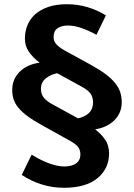

<svg xmlns="http://www.w3.org/2000/svg" viewBox="-20 -698 635 910"><path d="M557 -214Q557 -163 522.5 -128.5Q488 -94 431 -85Q461 -62 479 -35Q497 -8 497 29Q497 101 442 146.5Q387 192 283 192Q176 192 83 131L130 35Q177 64 216 77.5Q255 91 285 91Q320 91 340.5 76.5Q361 62 361 34Q361 10 347 -5Q333 -20 304 -35L180 -104Q138 -127 111 -147Q84 -167 67.5 -187Q51 -207 44.5 -227.5Q38 -248 38 -272Q38 -323 73.5 -358Q109 -393 168 -401Q136 -425 117 -452.5Q98 -480 98 -515Q98 -549 110 -578.5Q122 -608 146.5 -630Q171 -652 208.5 -665Q246 -678 297 -678Q348 -678 395 -664Q442 -650 482 -625L437 -533Q405 -551 369.5 -564Q334 -577 302 -577Q271 -577 252.5 -564Q234 -551 234 -523Q234 -501 248.5 -486.5Q263 -472 286 -459L410 -391Q452 -368 480 -347Q508 -326 525 -305Q542 -284 549.5 -262Q557 -240 557 -214ZM421 -212Q421 -238 408.5 -255Q396 -272 364 -289L251 -351Q220 -345 197 -326.5Q174 -308 174 -277Q174 -253 186.5 -236.5Q199 -220 226 -205L350 -137Q382 -144 401.5 -162.5Q421 -181 421 -212Z"/></svg>

Font: Celebes
Style: Bold
Weight: 700
Designer: Anugrah Pasau
Foundry: Lafontype
Version: Version 1.000; ttfautohint (v1.8.4)